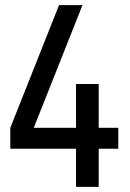

<svg xmlns="http://www.w3.org/2000/svg" viewBox="-20 -725 504 745"><path d="M363 -229H439V-148H363V0H275V-148H20V-229L209 -705H300L111 -229H275V-399H363Z"/></svg>

Font: Akshar
Style: Regular
Weight: 400
Designer: Tall Chai
Foundry: Tall Chai
Version: Version 1.000